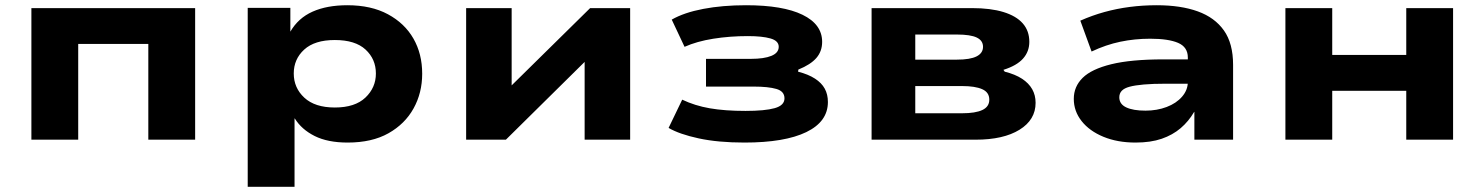

<svg xmlns="http://www.w3.org/2000/svg" viewBox="-20 -534 5675 734"><path d="M100 0V-503H726V0H547V-366H279V0Z M927 180V-504H1090V-413Q1120 -465 1175 -489.5Q1230 -514 1308 -514Q1399 -514 1463 -479.5Q1527 -445 1560.5 -386.5Q1594 -328 1594 -252Q1594 -179 1561 -119.5Q1528 -60 1465 -24.5Q1402 11 1309 11Q1233 11 1183 -14Q1133 -39 1107 -81H1106V180ZM1260 -123Q1337 -123 1377 -161Q1417 -199 1417 -253Q1417 -308 1377.5 -344.5Q1338 -381 1260 -381Q1183 -381 1143 -344.5Q1103 -308 1103 -253Q1103 -198 1143.5 -160.5Q1184 -123 1260 -123Z M1762 0V-503H1936V-181H1909L2236 -503H2389V0H2215V-324H2242L1914 0Z M2826 11Q2725 11 2651 -5Q2577 -21 2536 -45L2588 -153Q2636 -130 2693.5 -120Q2751 -110 2830 -110Q2904 -110 2941.5 -120.5Q2979 -131 2979 -158Q2979 -185 2948 -194Q2917 -203 2861 -203H2679V-309H2851Q2901 -309 2929 -320.5Q2957 -332 2957 -355Q2957 -378 2925.5 -387Q2894 -396 2839 -396Q2770 -396 2707 -386Q2644 -376 2597 -355L2548 -459Q2595 -486 2668.5 -500Q2742 -514 2832 -514Q2973 -514 3048 -477.5Q3123 -441 3123 -374Q3123 -338 3101 -312.5Q3079 -287 3032 -268L3031 -260Q3070 -250 3095.5 -233.5Q3121 -217 3133 -195Q3145 -173 3145 -144Q3145 -69 3062.5 -29Q2980 11 2826 11Z M3312 0V-503H3696Q3767 -503 3816 -488Q3865 -473 3890 -444.5Q3915 -416 3915 -374Q3915 -337 3891 -310Q3867 -283 3816 -267L3821 -260Q3861 -250 3887 -233Q3913 -216 3926 -193Q3939 -170 3939 -141Q3939 -76 3877.5 -38Q3816 0 3710 0ZM3479 -101H3658Q3709 -101 3735.5 -113.5Q3762 -126 3762 -153Q3762 -181 3735 -193Q3708 -205 3658 -205H3479ZM3479 -306H3638Q3689 -306 3713.5 -318.5Q3738 -331 3738 -355Q3738 -379 3714 -390.5Q3690 -402 3638 -402H3479Z M4321 11Q4252 11 4198.5 -11Q4145 -33 4115 -71Q4085 -109 4085 -156Q4085 -203 4119 -236.5Q4153 -270 4228.5 -288.5Q4304 -307 4428 -307H4544V-214H4438Q4387 -214 4353 -211Q4319 -208 4298.5 -202.5Q4278 -197 4268.5 -187Q4259 -177 4259 -162Q4259 -136 4285.5 -123.5Q4312 -111 4359 -111Q4403 -111 4440 -125Q4477 -139 4499 -164.5Q4521 -190 4521 -221V-314Q4521 -354 4484 -370Q4447 -386 4377 -386Q4318 -386 4263 -374.5Q4208 -363 4153 -337L4110 -455Q4155 -475 4202 -488Q4249 -501 4299 -507.5Q4349 -514 4402 -514Q4494 -514 4559 -490.5Q4624 -467 4659 -417.5Q4694 -368 4694 -286V0H4546V-106H4545Q4524 -70 4493.5 -44Q4463 -18 4421 -3.5Q4379 11 4321 11Z M4894 0V-503H5073V-324H5356V-503H5535V0H5356V-187H5073V0Z"/></svg>

Font: Nunito Sans 7pt Expanded ExtraBold
Style: Regular
Weight: 800
Width: 7
Designer: Vernon Adams
Foundry: Vernon Adams
Version: Version 3.101;gftools[0.9.27]